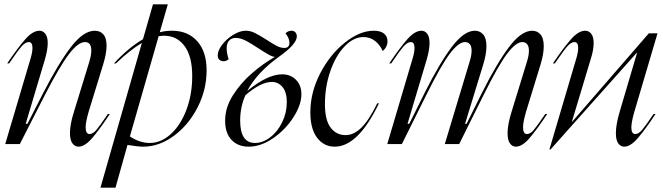

<svg xmlns="http://www.w3.org/2000/svg" viewBox="-20 -661 3041 881"><path d="M129 -441Q129 -468 112 -468Q96 -468 78 -447Q60 -426 22 -370H13Q63 -444 97 -482Q131 -520 161 -520Q177 -520 188 -506Q199 -492 199 -463Q199 -433 186 -388L98 -93H106L177 -232Q249 -372 306 -446Q363 -520 415 -520Q439 -520 454 -503.5Q469 -487 469 -451Q469 -416 453 -364L387 -149Q373 -101 373 -77Q373 -46 391 -46Q406 -46 421.5 -64Q437 -82 475 -138H484Q437 -67 403 -27.5Q369 12 340 12Q324 12 312.5 -3Q301 -18 301 -50Q301 -90 319 -147L389 -375Q399 -408 399 -429Q399 -468 370 -468Q339 -468 297 -413.5Q255 -359 187 -227L71 0H4L121 -395Q129 -422 129 -441Z M750 -641 713 -513Q740 -520 769 -520Q842 -520 885 -472Q928 -424 928 -338Q928 -249 886.5 -168Q845 -87 777.5 -37.5Q710 12 637 12Q613 12 565 4L510 200H441L631 -464Q577 -432 512 -370H503Q568 -441 636 -481L682 -641ZM667 -5Q719 -5 764 -46Q809 -87 835.5 -157.5Q862 -228 862 -312Q862 -402 827 -449.5Q792 -497 733 -497Q724 -497 708 -495L576 -35Q621 -5 667 -5Z M1150 -5Q1186 -5 1220 -31Q1254 -57 1275 -100.5Q1296 -144 1296 -192Q1296 -238 1276.5 -261.5Q1257 -285 1227 -285Q1177 -285 1106 -224Q1082 -170 1082 -108Q1082 -5 1150 -5ZM1108 -520Q1129 -520 1150 -509.5Q1171 -499 1204 -478Q1233 -459 1250.5 -450Q1268 -441 1285 -441Q1308 -441 1308 -465Q1308 -486 1290 -508Q1302 -520 1317 -520Q1328 -520 1335 -513Q1342 -506 1342 -494Q1342 -459 1262 -402Q1160 -329 1115 -245H1116Q1208 -320 1275 -320Q1313 -320 1338 -295Q1363 -270 1363 -229Q1363 -180 1326.5 -123Q1290 -66 1233.5 -27Q1177 12 1121 12Q1072 12 1042.5 -19Q1013 -50 1013 -107Q1013 -168 1049.5 -225Q1086 -282 1138 -326.5Q1190 -371 1240 -399V-400Q1230 -401 1217 -408Q1204 -415 1190.5 -423.5Q1177 -432 1171 -436Q1133 -461 1108.5 -474Q1084 -487 1061 -487Q1043 -487 1031.5 -475Q1020 -463 1020 -439Q1020 -419 1029 -389Q1018 -380 1006 -380Q994 -380 986.5 -387Q979 -394 979 -407Q979 -429 999.5 -456Q1020 -483 1050.5 -501.5Q1081 -520 1108 -520Z M1695 -520Q1726 -520 1742 -507Q1758 -494 1758 -472Q1758 -445 1736 -427Q1724 -455 1701 -473Q1678 -491 1648 -491Q1602 -491 1561 -448Q1520 -405 1495.5 -334Q1471 -263 1471 -183Q1471 -110 1497 -75.5Q1523 -41 1566 -41Q1603 -41 1638 -75Q1673 -109 1711 -187H1719Q1623 12 1516 12Q1466 12 1435 -29Q1404 -70 1404 -145Q1404 -237 1449 -324Q1494 -411 1562.5 -465.5Q1631 -520 1695 -520Z M1882 -441Q1882 -468 1865 -468Q1849 -468 1831 -447Q1813 -426 1775 -370H1766Q1816 -444 1850 -482Q1884 -520 1914 -520Q1930 -520 1940.5 -506Q1951 -492 1951 -463Q1951 -433 1938 -388L1850 -93H1858L1927 -232Q1996 -370 2052.5 -445Q2109 -520 2159 -520Q2182 -520 2197 -503Q2212 -486 2212 -449Q2212 -412 2197 -364L2114 -93H2121L2190 -232Q2259 -370 2315.5 -445Q2372 -520 2422 -520Q2445 -520 2460 -503Q2475 -486 2475 -449Q2475 -412 2460 -364L2394 -149Q2380 -101 2380 -77Q2380 -46 2398 -46Q2413 -46 2428.5 -64Q2444 -82 2482 -138H2491Q2444 -67 2410 -27.5Q2376 12 2347 12Q2331 12 2320 -3Q2309 -18 2309 -49Q2309 -89 2327 -147L2397 -375Q2407 -406 2407 -428Q2407 -449 2398.5 -458.5Q2390 -468 2377 -468Q2347 -468 2306.5 -414Q2266 -360 2200 -227L2087 0H2021L2134 -375Q2144 -406 2144 -428Q2144 -449 2135.5 -458.5Q2127 -468 2114 -468Q2084 -468 2043.5 -414Q2003 -360 1937 -227L1824 0H1757L1874 -395Q1882 -422 1882 -441Z M2665 -520Q2682 -520 2693 -506Q2704 -492 2704 -463Q2704 -431 2690 -388L2604 -102H2605L2957 -508H2997L2891 -149Q2877 -101 2877 -76Q2877 -46 2895 -46Q2910 -46 2925.5 -64Q2941 -82 2979 -138H2988Q2941 -67 2907 -27.5Q2873 12 2844 12Q2828 12 2817 -3Q2806 -18 2806 -50Q2806 -89 2823 -147L2903 -418H2901L2506 25H2501L2625 -395Q2633 -422 2633 -441Q2633 -468 2616 -468Q2600 -468 2582 -447Q2564 -426 2526 -370H2517Q2567 -444 2601 -482Q2635 -520 2665 -520Z"/></svg>

Font: Nyght Serif Light Italic
Style: Regular
Weight: 300
Italic angle: -16°
Designer: Maksym Kobuzan
Version: Version 0.410